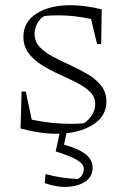

<svg xmlns="http://www.w3.org/2000/svg" viewBox="-20 -507 481 738"><path d="M59 -13 63 -155H79L102 -47Q179 -31 252 -31Q277 -31 302 -33Q321 -45 333.5 -65Q346 -85 346 -107Q346 -134 326.5 -153.5Q307 -173 275.5 -189Q244 -205 208.5 -221Q173 -237 141.5 -256.5Q110 -276 90 -302.5Q70 -329 70 -366Q70 -423 120.5 -455Q171 -487 251 -487Q278 -487 308.5 -483Q339 -479 371 -471L369 -338H353L330 -434Q265 -448 207 -448Q193 -448 178.5 -447.5Q164 -447 149 -445Q132 -434 122.5 -415.5Q113 -397 113 -376Q113 -347 133 -326Q153 -305 184.5 -288.5Q216 -272 251 -256Q286 -240 317.5 -221.5Q349 -203 369 -177.5Q389 -152 389 -116Q389 -59 334.5 -26Q280 7 196 7Q165 7 130.5 2Q96 -3 59 -13ZM213 -12H239L226 49Q283 65 309.5 86Q336 107 336 138Q336 170 310.5 189Q285 208 243 211Q201 214 152 197L155 162Q189 171 218.5 175.5Q248 180 280 181Q302 167 302 142Q302 124 277 108.5Q252 93 194 75Z"/></svg>

Font: Piazzolla ExtraLight
Style: Regular
Weight: 200
Designer: Juan Pablo del Peral
Foundry: Huerta Tipografica
Version: Version 1.330